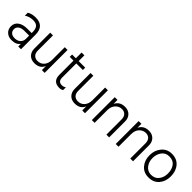

<svg xmlns="http://www.w3.org/2000/svg" viewBox="261 -1815 3005 3005"><g transform="rotate(45 1763.5 -312.5)"><path d="M223 -51Q283 -51 319 -84Q355 -117 355 -168V-241H256Q185 -241 150 -213.5Q115 -186 115 -145Q115 -103 142.5 -77Q170 -51 223 -51ZM355 -59Q313 5 209 5Q139 5 94.5 -36.5Q50 -78 50 -143Q50 -216 106.5 -256.5Q163 -297 256 -297H355V-320Q355 -388 326 -422.5Q297 -457 229 -457Q150 -457 87 -414V-480Q145 -515 230 -515Q416 -515 416 -320V0H355Z M939 0H878V-91Q838 7 717 7Q643 7 599.5 -37.5Q556 -82 556 -155V-507H617V-172Q617 -114 647.5 -83Q678 -52 728 -52Q795 -52 836.5 -100Q878 -148 878 -225V-507H939Z M1334 -14Q1305 5 1267 5Q1123 5 1123 -143V-455H1040V-507H1123V-634H1185V-507H1330V-455H1185V-140Q1185 -53 1266 -53Q1306 -53 1334 -76Z M1832 0H1771V-91Q1731 7 1610 7Q1536 7 1492.5 -37.5Q1449 -82 1449 -155V-507H1510V-172Q1510 -114 1540.5 -83Q1571 -52 1621 -52Q1688 -52 1729.5 -100Q1771 -148 1771 -225V-507H1832Z M2367 0H2306V-335Q2306 -394 2276 -425Q2246 -456 2197 -456Q2135 -456 2090 -408.5Q2045 -361 2045 -280V0H1984V-507H2045V-420Q2092 -515 2206 -515Q2279 -515 2323 -470Q2367 -425 2367 -354Z M2896 0H2835V-335Q2835 -394 2805 -425Q2775 -456 2726 -456Q2664 -456 2619 -408.5Q2574 -361 2574 -280V0H2513V-507H2574V-420Q2621 -515 2735 -515Q2808 -515 2852 -470Q2896 -425 2896 -354Z M3482 -251Q3482 -138 3418.5 -64.5Q3355 9 3244 9Q3137 9 3074 -65Q3011 -139 3011 -251Q3011 -362 3076 -438Q3141 -514 3244 -514Q3357 -514 3419.5 -439.5Q3482 -365 3482 -251ZM3075 -251Q3075 -168 3121.5 -108.5Q3168 -49 3244 -49Q3327 -49 3372.5 -107.5Q3418 -166 3418 -251Q3418 -339 3375 -397.5Q3332 -456 3244 -456Q3165 -456 3120 -396Q3075 -336 3075 -251Z"/></g></svg>

Font: Hind Vadodara Light
Style: Regular
Weight: 300
Designer: Hitesh Malaviya
Foundry: Indian Type Foundry
Version: Version 1.000;PS 1.0;hotconv 1.0.86;makeotf.lib2.5.63406; tt